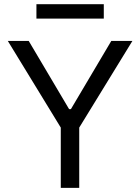

<svg xmlns="http://www.w3.org/2000/svg" viewBox="-20 -904 674 924"><path d="M118.2 -707H17.6L272.5 -290V0H361.3V-290L617.2 -707H515.6L321.3 -378.9H312.5ZM479.5 -814.5V-883.8H155.3V-814.5Z"/></svg>

Font: Pretendard Variable
Style: Regular
Weight: 400
Designer: Base glyphs from Inter by Rasmus Andersson; Hangeul glyphs from Noto Sans CJK(Source Han Sans) by Jang Soo-young and Kan
Foundry: Kil Hyung-jin
Version: Version 1.309;Glyphs 3.2 (3225)